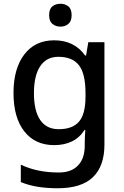

<svg xmlns="http://www.w3.org/2000/svg" viewBox="-20 -764 660 1024"><path d="M269 -549Q376 -549 434 -468H439L451 -539H537V7Q537 122 475.5 181Q414 240 288 240Q229 240 180.5 232Q132 224 91 207V114Q177 156 294 156Q360 156 396 118.5Q432 81 432 13V-5Q432 -18 433 -39Q434 -60 435 -71H431Q404 -29 363 -9.5Q322 10 269 10Q167 10 109.5 -63.5Q52 -137 52 -268Q52 -398 109.5 -473.5Q167 -549 269 -549ZM291 -461Q228 -461 194.5 -411Q161 -361 161 -267Q161 -173 194.5 -124Q228 -75 293 -75Q367 -75 401.5 -115.5Q436 -156 436 -248V-268Q436 -371 401 -416Q366 -461 291 -461ZM303 -744Q327 -744 344.5 -730Q362 -716 362 -683Q362 -651 344.5 -636.5Q327 -622 303 -622Q277 -622 259.5 -636.5Q242 -651 242 -683Q242 -716 259.5 -730Q277 -744 303 -744Z"/></svg>

Font: Noto Sans Arabic Med
Style: Regular
Weight: 500
Designer: Monotype Design Team, Nadine Chahine, Nizar Qandah and Khaled Hosny
Foundry: Monotype Imaging Inc.
Version: Version 2.012; ttfautohint (v1.8.4.7-5d5b)